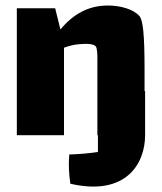

<svg xmlns="http://www.w3.org/2000/svg" viewBox="-20 -490 586 696"><path d="M504 -160V-242C504 -365 498 -417 486 -431C464 -457 416 -470 371 -470C302 -470 246 -440 199 -383L180 -460H41V0H212V-317C230 -324 251 -329 270 -330C292 -332 320 -332 328 -321C331 -316 333 -299 333 -281V-240V0H335V61C302 66 265 69 231 70C228 106 230 142 235 176C434 222 506 106 506 0V-160Z"/></svg>

Font: FilmFarsi Display
Style: Regular
Weight: 400
Designer: Borna Izadpanah
Foundry: Borna Izadpanah
Version: Version 1.000;PS 001.000;hotconv 1.0.88;makeotf.lib2.5.64775